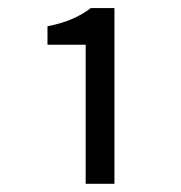

<svg xmlns="http://www.w3.org/2000/svg" viewBox="-20 -897 449 476"><path d="M192.4 -441.4V-786.1H97.7V-832Q162.1 -843.8 205.1 -877H263.7V-441.4Z"/></svg>

Font: Gen Shin Gothic Regular
Style: Regular
Weight: 400
Designer: [Source Han Sans]
Ryoko NISHIZUKA  (kana & ideographs); Paul D. Hunt (Latin, Greek & Cyrillic); Wenlong ZHANG  (bopomofo
Version: Version 1.002.20150607